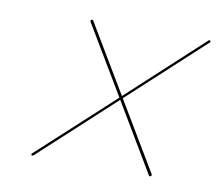

<svg xmlns="http://www.w3.org/2000/svg" viewBox="-51 -579 547 477"><g transform="rotate(10 222.5 -340.5)"><path d="M55.5 -162Q54 -164.5 57 -167L246 -340.5L142.5 -514Q140.5 -516.5 144.5 -519Q146.5 -520.5 148.5 -518L251.5 -345.5L439 -518.5Q442.5 -521 443.5 -519Q446.5 -517 443 -514L254.5 -340.5L358 -167Q359.5 -164 356.5 -162Q353.5 -160 352 -162.5L249 -335.5L61 -162.5Q57.5 -160 55.5 -162Z"/></g></svg>

Font: Fraunces 144pt
Style: Italic
Weight: 400
Italic angle: -16°
Version: Version 1.000;[b76b70a41]